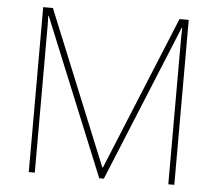

<svg xmlns="http://www.w3.org/2000/svg" viewBox="-51 -771 939 828"><g transform="rotate(5 418.5 -357.0)"><path d="M408 0 130 -679H128Q129 -654 129 -636.5Q129 -619 129 -596V0H103V-714H145L417 -48H420L693 -714H733V0H707V-602Q707 -617 707 -635Q707 -653 708 -678H706L428 0Z"/></g></svg>

Font: Noto Sans Thin
Style: Regular
Weight: 100
Designer: Monotype Design Team
Foundry: Monotype Imaging Inc.
Version: Version 2.007